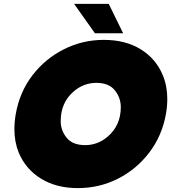

<svg xmlns="http://www.w3.org/2000/svg" viewBox="-20 -953 904 987"><path d="M418 -207Q483 -207 534 -251Q601 -309 601 -402Q601 -450 570.5 -488.5Q540 -527 475 -527Q410 -527 359 -483Q292 -426 292 -330Q292 -283 322.5 -245Q353 -207 418 -207ZM380 14Q270 14 191 -34.5Q112 -83 76 -169Q54 -224 54 -289Q54 -326 61 -367Q81 -480 146.5 -565.5Q212 -651 308 -699.5Q404 -748 514 -748Q625 -748 703.5 -699.5Q782 -651 817 -566Q840 -511 840 -444Q840 -407 833 -367Q813 -255 747.5 -169Q682 -83 586.5 -34.5Q491 14 380 14ZM613 -782H468L361 -933H539Z"/></svg>

Font: YamahaIndonesia935. App Black
Style: Italic
Weight: 900
Italic angle: -10°
Designer: Dalton Maag Ltd
Foundry: Dalton Maag Ltd
Version: Version 1.002; January 01, 2024; Regular/Italic